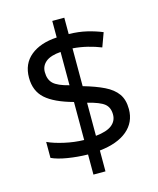

<svg xmlns="http://www.w3.org/2000/svg" viewBox="-120 -844 813 986"><g transform="rotate(-15 286.0 -350.5)"><path d="M253 -49Q198 -50 146 -58.5Q94 -67 62 -82V-167Q96 -151 149 -139Q202 -127 253 -126V-328Q154 -355 108 -396Q62 -437 62 -508Q62 -582 113.5 -624Q165 -666 253 -671V-759H317V-672Q370 -671 413.5 -660.5Q457 -650 493 -635L466 -561Q434 -574 395.5 -583.5Q357 -593 317 -596V-395Q383 -376 427 -354.5Q471 -333 493.5 -301.5Q516 -270 516 -220Q516 -150 464 -106.5Q412 -63 317 -53V58H253ZM253 -594Q199 -590 173.5 -569Q148 -548 148 -515Q148 -475 170.5 -453.5Q193 -432 253 -417ZM317 -131Q376 -137 403 -158.5Q430 -180 430 -214Q430 -252 406 -271.5Q382 -291 317 -307Z"/></g></svg>

Font: Noto Sans Gunjala Gondi Semibold
Style: Regular
Weight: 600
Designer: Ek Type
Foundry: Ek Type
Version: Version 1.004; ttfautohint (v1.8.4.7-5d5b)